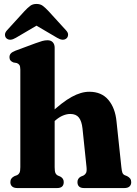

<svg xmlns="http://www.w3.org/2000/svg" viewBox="-20 -953 693 973"><path d="M257 -711.5V-106Q257 -85 260.8 -76.5Q264.5 -68 273 -63.5L286 -58Q303 -48.5 303 -30.5Q303 0 269.5 0H68Q50.5 0 41.5 -8Q32.5 -16 32.5 -30Q32.5 -40.5 37.8 -48Q43 -55.5 53.5 -60.5L67 -65.5Q75 -69.5 79 -77.8Q83 -86 83 -106V-600.5Q83 -617 78.2 -623.8Q73.5 -630.5 65 -633.5L48 -636.5Q38 -640.5 33 -646.8Q28 -653 28 -663Q28 -674.5 34.8 -682Q41.5 -689.5 58 -696L159 -733.5Q180.5 -741.5 194 -745.2Q207.5 -749 221 -749Q238.5 -749 247.8 -738.5Q257 -728 257 -711.5ZM240.5 -325 212 -357 232 -376Q296.5 -436.5 343.8 -462.2Q391 -488 432.5 -488Q494.5 -488 529.2 -446.8Q564 -405.5 570.5 -337L595 -106.5Q597 -86.5 600.2 -78Q603.5 -69.5 611.5 -65.5L624 -60.5Q634.5 -55 639.8 -47.8Q645 -40.5 645 -30Q645 -16 636.2 -8Q627.5 0 610 0H406Q372.5 0 372.5 -30.5Q372.5 -48.5 389.5 -58L403 -63.5Q411.5 -68 416 -76.5Q420.5 -85 418.5 -106L398 -302.5Q394 -339 379.8 -357.2Q365.5 -375.5 336 -375.5Q318.5 -375.5 299 -367.5Q279.5 -359.5 259 -341.5ZM203.5 -845.5H126.5L269.5 -761.5Q299.5 -743.5 317 -758.5Q324 -764.5 325 -776Q326 -787.5 314 -800L225.5 -897Q210 -913.5 197.2 -923.2Q184.5 -933 165 -933Q145.5 -933 132.8 -923.2Q120 -913.5 104.5 -897L16 -800Q4.5 -787.5 5.2 -776Q6 -764.5 13 -758.5Q30.5 -743.5 60.5 -761.5Z"/></svg>

Font: Fraunces 28pt Soft Wonky
Style: Bold
Weight: 700
Version: Version 1.000;[b76b70a41]